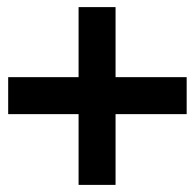

<svg xmlns="http://www.w3.org/2000/svg" viewBox="-20 -552 546 540"><path d="M3 -231V-335H201V-532H305V-335H505V-231H305V-32H201V-231Z"/></svg>

Font: TypoPRO Titillium Text
Style: 800 wt
Weight: 800
Designer: Accademia di Belle Arti di Urbino and others
Foundry: Accademia di Belle Arti di Urbino and others.
Version: Version 25.000